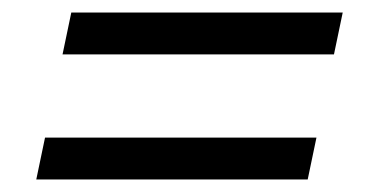

<svg xmlns="http://www.w3.org/2000/svg" viewBox="-20 -487 600 307"><path d="M528 -467 514 -400H80L94 -467ZM486 -267 472 -200H38L52 -267Z"/></svg>

Font: Roboto Serif
Style: Italic
Weight: 400
Italic angle: -10°
Designer: Greg Gazdowicz
Foundry: Commercial Type
Version: Version 1.008